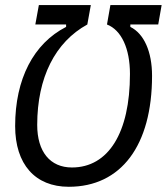

<svg xmlns="http://www.w3.org/2000/svg" viewBox="-20 -713 645 743"><path d="M130.4 -693.4 116.7 -618.2H235.8V-608.9C109.9 -544.4 38.6 -407.7 38.6 -225.1C38.6 -77.6 115.7 9.8 246.1 9.8C448.7 9.8 568.4 -149.9 568.4 -419.9C568.4 -513.2 537.1 -583 484.4 -608.9V-618.2H592.3L605.5 -693.4H407.2L394 -618.2C449.7 -596.7 482.9 -525.4 482.9 -426.8C482.9 -199.2 399.4 -64.9 258.3 -64.9C173.8 -64.9 124 -126 124 -229.5C124 -413.1 193.8 -550.3 317.9 -618.2L331.5 -693.4Z"/></svg>

Font: Cascadia Mono NF SemiLight
Style: Italic
Weight: 350
Italic angle: -10°
Monospace: yes
Designer: Aaron Bell
Foundry: Saja Typeworks
Version: Version 2404.023